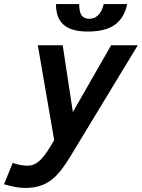

<svg xmlns="http://www.w3.org/2000/svg" viewBox="-120 -736 701 949"><path d="M-57.1 68.8Q-37.1 76.7 -17.8 79.8Q1.5 83 17.1 83Q30.8 83 43.9 78.4Q57.1 73.7 70.8 62.5Q84.5 51.3 98.9 32.7Q113.3 14.2 129.9 -13.2L147.9 -43L66.9 -512.2H189.9L240.2 -182.1L429.2 -512.2H561L229 35.2Q204.1 76.7 180.7 106.4Q157.2 136.2 131.1 155.5Q105 174.8 74 183.8Q43 192.9 2.9 192.9Q-20.5 192.9 -47.1 187.7Q-73.7 182.6 -100.1 174.8ZM508.8 -715.8Q494.6 -647.5 447.8 -613.8Q400.9 -580.1 314.5 -580.1Q272 -580.1 241.9 -588.9Q211.9 -597.7 192.9 -615Q173.8 -632.3 165.3 -657.5Q156.7 -682.6 156.7 -715.8H271.5Q271.5 -675.3 283.9 -659.2Q296.4 -643.1 322.8 -643.1Q333 -643.1 343.5 -647Q354 -650.9 363.5 -659.4Q373 -668 380.6 -681.9Q388.2 -695.8 392.6 -715.8Z"/></svg>

Font: Lorenzo Sans
Style: Bold Italic
Weight: 700
Italic angle: -12°
Foundry: Intel Corporation
Version: Version 1.00; ttfautohint (v1.5)